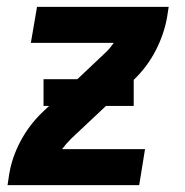

<svg xmlns="http://www.w3.org/2000/svg" viewBox="-20 -540 540 560"><path d="M2 0 7 -33Q15 -81 39.5 -127.5Q64 -174 102 -211L286 -385Q294 -392 300 -399.5Q306 -407 312 -415H70L88 -520H472L467 -488Q458 -439 434 -392.5Q410 -346 372 -309L187 -135Q180 -128 173.5 -120.5Q167 -113 161 -105H403L386 0ZM370 -231H107V-309H370Z"/></svg>

Font: Iosevka Term Curly Extrabold
Style: Italic
Weight: 800
Italic angle: -9°
Designer: Belleve Invis
Foundry: Belleve Invis
Version: Version 32.3.0